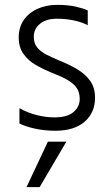

<svg xmlns="http://www.w3.org/2000/svg" viewBox="-20 -532 446 790"><path d="M89 238 177 51H253L143 238ZM341 -489V-428Q320 -440 286 -447.5Q252 -455 214 -455Q170 -455 144.5 -434Q119 -413 119 -381Q119 -353 134 -335.5Q149 -318 173.5 -306Q198 -294 226 -282Q264 -267 297 -247.5Q330 -228 350.5 -200Q371 -172 371 -130Q371 -68 328 -31Q285 6 208 6Q162 6 122.5 -3Q83 -12 60 -24V-87Q93 -68 131 -58.5Q169 -49 204 -49Q257 -49 282.5 -71Q308 -93 308 -125Q308 -154 294 -172.5Q280 -191 253.5 -205.5Q227 -220 190 -234Q158 -247 127.5 -264.5Q97 -282 77 -309.5Q57 -337 57 -378Q57 -420 78 -450Q99 -480 135 -496Q171 -512 215 -512Q260 -512 292.5 -504.5Q325 -497 341 -489Z"/></svg>

Font: Hind Variable Light
Style: Regular
Weight: 300
Designer: Manushi Parikh, Satya Rajpurohit
Foundry: Indian Type Foundry
Version: Version 3.000